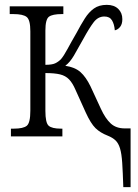

<svg xmlns="http://www.w3.org/2000/svg" viewBox="-20 -562 570 791"><path d="M488 209Q486 147 483.5 109Q481 71 474.5 49.5Q468 28 456 16.5Q444 5 424 -3Q393 -15 373.5 -34Q354 -53 333 -99L291 -192Q279 -220 264.5 -235Q250 -250 227.5 -255.5Q205 -261 167 -261V-105Q167 -56 180.5 -44Q194 -32 231 -32H237V0H25V-32H37Q76 -32 90.5 -44Q105 -56 105 -106V-433Q105 -480 90 -492Q75 -504 35 -504H20V-536H241V-504H235Q196 -504 181.5 -493Q167 -482 167 -436V-295Q194 -295 207 -301Q220 -307 231 -318Q243 -332 258 -360Q273 -388 295 -426Q313 -460 329.5 -486Q346 -512 367 -527Q388 -542 420 -542Q450 -542 467 -525.5Q484 -509 484 -483Q484 -463 475 -451.5Q466 -440 453 -437Q451 -462 441.5 -478Q432 -494 410 -494Q384 -494 366 -470.5Q348 -447 324 -403Q301 -361 284.5 -333Q268 -305 249 -291Q289 -285 311.5 -265Q334 -245 353 -206L396 -113Q414 -74 436 -53.5Q458 -33 494 -33H518V209Z"/></svg>

Font: Noto Serif Condensed Light
Style: Regular
Weight: 300
Width: 3
Designer: Monotype Design Team
Foundry: Monotype Imaging Inc.
Version: Version 2.013